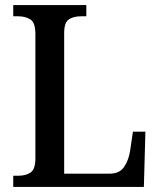

<svg xmlns="http://www.w3.org/2000/svg" viewBox="-20 -734 626 754"><path d="M32 0V-44H54Q81 -44 100 -56.5Q119 -69 119 -113V-600Q119 -645 99.5 -657.5Q80 -670 52 -670H32V-714H319V-670H298Q269 -670 250.5 -658Q232 -646 232 -604V-52H411Q449 -52 467 -78Q485 -104 491 -142L502 -217H551L545 0Z"/></svg>

Font: Noto Serif Bengali SemiCondensed Medium
Style: Regular
Weight: 500
Width: 4
Designer: Juan Bruce, Universal Thirst, Indian Type Foundry and the Monotype Design Team.
Foundry: Monotype Imaging Inc.
Version: Version 2.003; ttfautohint (v1.8.4.7-5d5b)